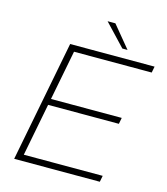

<svg xmlns="http://www.w3.org/2000/svg" viewBox="-126 -975 934 1072"><g transform="rotate(15 340.5 -438.5)"><path d="M57 0 193 -700H681L674 -664H225L169 -376H578L571 -340H162L103 -36H559L552 0ZM511 -751H481L362 -877H407Z"/></g></svg>

Font: REM Thin
Style: Italic
Weight: 250
Italic angle: -11°
Designer: Octavio Pardo
Foundry: Ashler Design
Version: Version 1.005;gftools[0.9.28]